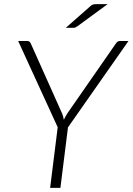

<svg xmlns="http://www.w3.org/2000/svg" viewBox="-20 -905 639 925"><path d="M307.5 -291.5 271 0H221.5L258 -292L67.5 -707.5H111.5Q118.5 -707.5 122.2 -704Q126 -700.5 128.5 -695L278 -361Q282 -352.5 284 -344.2Q286 -336 287.5 -328Q291.5 -336.5 296 -344.5Q300.5 -352.5 306 -361L538 -695Q541.5 -700.5 546 -704Q550.5 -707.5 557.5 -707.5H599ZM498.5 -885 353 -778.5Q347.5 -774.5 343.5 -772.8Q339.5 -771 333.5 -771H297L414 -874Q421 -880.5 426.8 -882.8Q432.5 -885 444 -885Z"/></svg>

Font: Lato TR Light
Style: Italic
Weight: 300
Italic angle: -12°
Designer: Lukasz Dziedzic
Foundry: Lukasz Dziedzic
Version: Version 1.104 2013